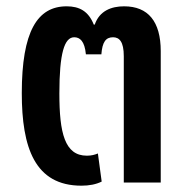

<svg xmlns="http://www.w3.org/2000/svg" viewBox="-20 -578 594 608"><path d="M238 10C262 10 284 6 302 -3L290 -92C280 -88 270 -85 255 -85C185 -85 168 -157 168 -282C168 -410 184 -460 215 -460C233 -460 248 -448 252 -406H301C304 -445 315 -460 338 -460C358 -460 372 -446 372 -400V0H489V-416C489 -510 449 -558 373 -558C333 -558 295 -544 280 -500H277C260 -543 231 -558 191 -558C98 -558 49 -478 49 -283C49 -111 90 10 238 10Z"/></svg>

Font: Noto Sans Thai Cond SemBd
Style: Regular
Weight: 600
Width: 3
Designer: Monotype Design Team
Foundry: Monotype Imaging Inc.
Version: Version 2.002